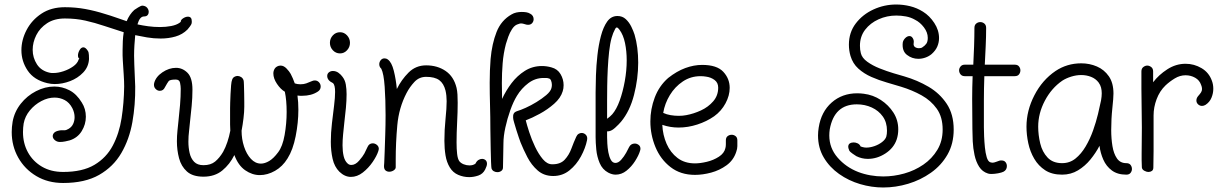

<svg xmlns="http://www.w3.org/2000/svg" viewBox="-20 -767 5414 852"><path d="M260 45Q193 45 141.5 14.5Q90 -16 61 -67.5Q32 -119 32 -181Q32 -192 33 -203.5Q34 -215 36 -227Q44 -271 72 -306.5Q100 -342 140 -362.5Q180 -383 221 -383Q256 -383 288 -366.5Q320 -350 343 -312Q361 -284 361 -249Q361 -215 342.5 -185Q324 -155 289 -144Q282 -142 269.5 -139.5Q257 -137 246 -137Q233 -137 223.5 -145Q214 -153 214 -163Q214 -171 220 -177.5Q226 -184 239 -187Q247 -189 253 -189Q259 -189 266 -189H268Q270 -189 273.5 -190Q277 -191 284 -195Q298 -203 304.5 -217Q311 -231 311 -247Q311 -267 301 -287Q288 -312 267 -323Q246 -334 222 -334Q193 -334 163.5 -318.5Q134 -303 112.5 -277Q91 -251 85 -219Q82 -200 82 -181Q82 -131 104 -91Q126 -51 166 -27.5Q206 -4 260 -4Q346 -4 399 -35.5Q452 -67 480.5 -121Q509 -175 519.5 -242.5Q530 -310 531 -383Q531 -406 529 -435.5Q527 -465 525 -498Q524 -509 524 -521Q524 -533 524 -545Q524 -565 525 -585Q526 -605 529 -624Q484 -638 442.5 -652Q401 -666 359 -675.5Q317 -685 268 -685Q221 -685 189 -664Q157 -643 141 -611Q125 -579 125 -546Q125 -511 144 -481.5Q163 -452 202 -444Q206 -443 209.5 -443Q213 -443 217 -443Q238 -443 262 -451Q286 -459 305 -472.5Q324 -486 329 -503L332 -507Q326 -510 326 -521Q326 -532 333 -544.5Q340 -557 350 -557Q360 -557 370 -541Q374 -535 374.5 -522.5Q375 -510 375 -505Q373 -470 349 -445Q325 -420 291 -407Q257 -394 223 -394Q215 -394 206.5 -395Q198 -396 190 -398Q131 -412 103 -453.5Q75 -495 75 -544Q75 -590 98 -634Q121 -678 164 -706.5Q207 -735 268 -735Q315 -735 358.5 -727Q402 -719 446 -705Q470 -698 494 -689.5Q518 -681 542 -673Q555 -704 576 -723Q580 -726 593 -734Q606 -742 612 -742Q626 -741 633 -732.5Q640 -724 640 -714Q640 -706 635 -700Q630 -694 619 -694Q600 -694 590 -659L594 -658Q612 -654 637.5 -650.5Q663 -647 690 -647Q716 -647 739.5 -651.5Q763 -656 777 -666Q782 -670 782 -670V-671Q782 -679 793 -686Q804 -693 814 -693Q831 -693 831 -673Q831 -671 831 -668Q831 -665 830 -662Q829 -658 822 -648.5Q815 -639 812 -636Q790 -614 759 -605Q728 -596 693 -596Q662 -596 632.5 -601Q603 -606 580 -611Q578 -590 576.5 -566.5Q575 -543 575 -520Q575 -510 575.5 -500Q576 -490 576 -480Q577 -446 578.5 -420Q580 -394 580 -383Q581 -302 567.5 -225.5Q554 -149 518.5 -88Q483 -27 420 9Q357 45 260 45Z M883 17Q835 17 809.5 -6Q784 -29 774.5 -65Q765 -101 765 -140Q765 -164 767.5 -187.5Q770 -211 772 -231Q776 -266 779 -302Q782 -338 782 -373Q782 -385 779 -399.5Q776 -414 760 -414Q734 -414 728.5 -407Q723 -400 712 -380Q705 -364 689 -364Q678 -364 669.5 -373.5Q661 -383 664 -398Q671 -426 700.5 -446Q730 -466 761 -466Q790 -466 812 -444Q834 -422 834 -369Q834 -333 830.5 -297Q827 -261 823 -225Q822 -209 819 -186Q816 -163 816 -138Q816 -112 821.5 -88Q827 -64 841.5 -49Q856 -34 883 -34Q915 -34 934.5 -50Q954 -66 970 -93Q981 -113 989 -137Q997 -161 1002 -187Q1001 -201 1001 -214.5Q1001 -228 1001 -241V-287Q1001 -294 1001.5 -311.5Q1002 -329 1003 -350Q1004 -371 1005.5 -388.5Q1007 -406 1010 -413Q1013 -422 1020 -426Q1027 -430 1034 -430Q1042 -430 1050 -425Q1058 -420 1061 -410Q1062 -407 1062.5 -390.5Q1063 -374 1063.5 -353Q1064 -332 1064 -314.5Q1064 -297 1064 -293Q1064 -271 1060.5 -242Q1057 -213 1052 -187Q1052 -150 1063 -116.5Q1074 -83 1093.5 -62Q1113 -41 1138 -41Q1155 -41 1174.5 -52.5Q1194 -64 1214 -91Q1234 -117 1243 -168Q1252 -219 1252 -270Q1252 -322 1244 -360Q1225 -371 1209 -395Q1193 -419 1193 -441Q1193 -452 1198.5 -461.5Q1204 -471 1217 -475Q1220 -476 1225 -476Q1239 -476 1251.5 -463Q1264 -450 1270 -439Q1275 -430 1279.5 -419Q1284 -408 1288 -397Q1299 -393 1313 -393Q1328 -393 1339 -397Q1350 -401 1364 -407Q1370 -410 1377 -410Q1388 -410 1395.5 -402Q1403 -394 1403 -383Q1403 -369 1391 -361Q1376 -351 1358.5 -346.5Q1341 -342 1322 -342Q1317 -342 1311 -342Q1305 -342 1300 -343Q1302 -329 1303 -313Q1304 -297 1304 -280Q1304 -223 1292 -162.5Q1280 -102 1256 -64Q1234 -28 1200.5 -9Q1167 10 1133 10Q1099 10 1068 -11.5Q1037 -33 1020 -79Q1000 -38 966.5 -10.5Q933 17 883 17Z M1489 -530Q1470 -530 1457 -544Q1444 -558 1444 -577Q1444 -596 1457 -610Q1470 -624 1489 -624Q1507 -624 1520 -610Q1533 -596 1533 -577Q1533 -558 1520 -544Q1507 -530 1489 -530ZM1537 18Q1510 18 1486 -5Q1464 -27 1456 -62Q1448 -97 1448 -138Q1448 -178 1453 -220Q1458 -262 1462.5 -298.5Q1467 -335 1467 -359Q1467 -389 1458 -398Q1432 -410 1432 -430Q1432 -440 1439.5 -446Q1447 -452 1457 -452Q1471 -452 1482 -444Q1493 -436 1500 -426Q1511 -412 1514.5 -392Q1518 -372 1518 -349Q1518 -321 1515 -288.5Q1512 -256 1508 -224Q1505 -196 1502.5 -170.5Q1500 -145 1500 -122Q1500 -95 1505 -74Q1510 -53 1522 -42Q1529 -35 1539 -35Q1557 -35 1573.5 -54Q1590 -73 1597 -86Q1601 -93 1604 -100.5Q1607 -108 1611 -115Q1618 -131 1634 -131Q1644 -131 1652.5 -124Q1661 -117 1661 -106Q1661 -103 1659 -97Q1652 -75 1633.5 -48Q1615 -21 1590 -1.5Q1565 18 1537 18Z M2062 19Q2037 19 2013.5 9Q1990 -1 1976 -24Q1962 -47 1957 -77.5Q1952 -108 1952 -142Q1952 -191 1957 -239Q1962 -287 1962 -318Q1962 -343 1957 -365Q1949 -397 1929 -411.5Q1909 -426 1871 -426Q1840 -426 1819 -403.5Q1798 -381 1784 -354Q1750 -289 1743 -211Q1736 -133 1736 -59V-25Q1736 -17 1727 -11Q1718 -5 1707 -5Q1698 -5 1691 -10.5Q1684 -16 1684 -30Q1684 -34 1684.5 -37.5Q1685 -41 1685 -44Q1686 -61 1687 -94Q1688 -127 1689.5 -169.5Q1691 -212 1691 -256Q1691 -324 1687 -382Q1683 -440 1672 -462Q1663 -470 1663 -482Q1663 -492 1669.5 -500Q1676 -508 1686 -508Q1689 -508 1693 -507Q1697 -506 1701 -503Q1718 -491 1727.5 -453Q1737 -415 1741 -372Q1761 -413 1793 -445Q1825 -477 1871 -477Q1921 -477 1957.5 -452Q1994 -427 2006 -377Q2009 -364 2010 -347.5Q2011 -331 2011 -311Q2011 -271 2008.5 -223.5Q2006 -176 2006 -135Q2006 -106 2008.5 -84Q2011 -62 2018 -52Q2025 -43 2037.5 -38Q2050 -33 2063 -33Q2080 -33 2090 -41Q2095 -52 2103 -57Q2111 -62 2119 -62Q2128 -62 2134.5 -56.5Q2141 -51 2141 -40Q2141 -31 2133 -15Q2123 5 2102.5 12Q2082 19 2062 19Z M2435 14Q2394 14 2366 -10.5Q2338 -35 2320 -70Q2302 -105 2290 -135Q2288 -141 2282.5 -156Q2277 -171 2271.5 -189.5Q2266 -208 2261.5 -223Q2257 -238 2257 -244Q2256 -255 2259.5 -262.5Q2263 -270 2275 -274Q2289 -278 2312.5 -288.5Q2336 -299 2360.5 -314Q2385 -329 2404 -345Q2423 -361 2427 -376Q2429 -384 2429 -390Q2429 -400 2425.5 -409Q2422 -418 2415 -419Q2409 -421 2403.5 -421Q2398 -421 2392 -421Q2355 -421 2324.5 -398Q2294 -375 2274 -342Q2258 -316 2244.5 -278Q2231 -240 2222.5 -201Q2214 -162 2214 -131Q2214 -104 2213 -77Q2212 -50 2212 -24Q2212 -14 2204.5 -8.5Q2197 -3 2187 -3Q2179 -3 2171.5 -7Q2164 -11 2161 -20Q2160 -24 2159 -48.5Q2158 -73 2157.5 -105Q2157 -137 2156.5 -163Q2156 -189 2156 -195Q2156 -248 2154.5 -299.5Q2153 -351 2153 -400Q2153 -428 2154 -454Q2155 -480 2157 -505Q2163 -573 2183.5 -625Q2204 -677 2250 -703Q2260 -709 2271.5 -711.5Q2283 -714 2295 -714Q2306 -714 2315.5 -712.5Q2325 -711 2333 -706Q2341 -702 2344.5 -695.5Q2348 -689 2348 -682Q2348 -672 2341.5 -664.5Q2335 -657 2324 -657Q2318 -657 2315 -658Q2308 -660 2302.5 -661.5Q2297 -663 2292 -663Q2288 -663 2284 -661.5Q2280 -660 2274 -658Q2262 -653 2252 -637.5Q2242 -622 2235.5 -604Q2229 -586 2225 -572Q2214 -530 2210.5 -486Q2207 -442 2207 -398Q2207 -381 2207.5 -363Q2208 -345 2208 -328Q2225 -365 2250 -398Q2275 -431 2309 -452.5Q2343 -474 2385 -474Q2406 -474 2427 -468Q2454 -461 2467.5 -438Q2481 -415 2481 -389Q2481 -374 2477 -362Q2468 -332 2439 -306.5Q2410 -281 2375 -262Q2340 -243 2313 -233Q2318 -213 2328.5 -180.5Q2339 -148 2354.5 -115.5Q2370 -83 2389 -60.5Q2408 -38 2430 -38H2432Q2467 -38 2486 -58.5Q2505 -79 2515.5 -107.5Q2526 -136 2537 -160Q2541 -169 2547.5 -173Q2554 -177 2561 -177Q2572 -177 2580 -168.5Q2588 -160 2585 -145Q2578 -110 2558 -73Q2538 -36 2507 -11Q2476 14 2435 14Z M2712 8Q2696 8 2679 -1Q2653 -15 2641 -43.5Q2629 -72 2626 -103.5Q2623 -135 2623 -158V-357Q2623 -389 2624.5 -432.5Q2626 -476 2631 -521.5Q2636 -567 2646.5 -607Q2657 -647 2674.5 -671.5Q2692 -696 2720 -696Q2742 -696 2757 -682Q2772 -668 2781.5 -648.5Q2791 -629 2796 -613Q2804 -586 2808 -554.5Q2812 -523 2812 -489Q2812 -418 2793.5 -346Q2775 -274 2736 -227Q2727 -216 2709 -199.5Q2691 -183 2674 -184V-158Q2674 -149 2675 -130Q2676 -111 2679.5 -91.5Q2683 -72 2690.5 -58Q2698 -44 2711 -44Q2724 -44 2736.5 -58Q2749 -72 2758.5 -89Q2768 -106 2772 -115Q2780 -130 2797 -130Q2806 -130 2814 -124Q2822 -118 2822 -107Q2822 -103 2820 -97Q2814 -77 2798 -52Q2782 -27 2760 -9.5Q2738 8 2712 8ZM2674 -240Q2687 -249 2697 -260Q2716 -282 2730 -321Q2744 -360 2752.5 -407Q2761 -454 2761 -499Q2761 -540 2753.5 -576Q2746 -612 2729 -635Q2722 -645 2717 -645Q2713 -645 2710 -639Q2705 -630 2701 -620Q2697 -610 2694 -599Q2687 -574 2683 -538Q2679 -502 2677 -462Q2675 -422 2674.5 -385Q2674 -348 2674 -322Z M3064 9Q3000 9 2955.5 -25.5Q2911 -60 2888.5 -114.5Q2866 -169 2866 -228Q2866 -283 2885.5 -334.5Q2905 -386 2945 -421Q2983 -451 3021 -465Q3059 -479 3096 -479Q3161 -479 3189.5 -448.5Q3218 -418 3218 -377Q3218 -343 3199.5 -308.5Q3181 -274 3149 -251Q3116 -228 3074.5 -214.5Q3033 -201 2991 -201Q2954 -201 2919 -213Q2921 -168 2938 -129Q2955 -90 2986.5 -66Q3018 -42 3064 -42Q3087 -42 3116.5 -49Q3146 -56 3170 -71.5Q3194 -87 3199 -110Q3201 -117 3201 -127Q3201 -137 3201 -144Q3201 -157 3209 -163Q3217 -169 3227 -169Q3236 -169 3244 -163Q3252 -157 3252 -144Q3252 -130 3252 -118.5Q3252 -107 3247 -93Q3235 -56 3204 -33.5Q3173 -11 3135.5 -1Q3098 9 3064 9ZM2992 -253Q3010 -253 3025 -256Q3058 -262 3090.5 -277Q3123 -292 3145 -317.5Q3167 -343 3167 -378Q3167 -400 3151 -412Q3135 -424 3113 -427Q3107 -428 3101 -428.5Q3095 -429 3089 -429Q3045 -429 3010 -405.5Q2975 -382 2952.5 -345Q2930 -308 2923 -266Q2938 -259 2956 -256Q2974 -253 2992 -253Z M3899 65Q3848 65 3797 50Q3746 35 3703.5 5Q3661 -25 3635.5 -68Q3610 -111 3610 -166Q3610 -183 3613 -201Q3624 -271 3670.5 -312Q3717 -353 3784 -353Q3791 -353 3798.5 -352.5Q3806 -352 3813 -351Q3854 -346 3888.5 -323.5Q3923 -301 3944.5 -267.5Q3966 -234 3966 -193Q3966 -169 3959 -148Q3946 -110 3909 -86Q3872 -62 3831 -62Q3804 -62 3780 -74Q3776 -76 3763.5 -85Q3751 -94 3749 -98Q3744 -110 3744 -115Q3744 -126 3751 -130.5Q3758 -135 3768 -135Q3777 -135 3785.5 -131Q3794 -127 3798 -119L3799 -117Q3799 -117 3809 -114Q3817 -112 3824 -112Q3841 -112 3860 -118.5Q3879 -125 3894 -136.5Q3909 -148 3913 -161Q3916 -172 3916 -187Q3916 -224 3897.5 -250Q3879 -276 3848.5 -290Q3818 -304 3782 -304Q3682 -304 3662 -193Q3661 -186 3660.5 -179.5Q3660 -173 3660 -166Q3660 -110 3697 -67.5Q3734 -25 3788 -4Q3814 6 3842.5 11Q3871 16 3899 16Q3946 16 3992.5 3Q4039 -10 4077.5 -36.5Q4116 -63 4139.5 -102Q4163 -141 4163 -192Q4163 -248 4137 -284.5Q4111 -321 4069.5 -344Q4028 -367 3979 -382Q3950 -391 3915 -401Q3880 -411 3847 -425.5Q3814 -440 3789 -462.5Q3764 -485 3754 -519Q3747 -543 3747 -569Q3747 -623 3777.5 -663Q3808 -703 3856 -725Q3904 -747 3957 -747Q3988 -747 4018.5 -739.5Q4049 -732 4076 -715Q4105 -697 4126 -665Q4147 -633 4147 -598Q4147 -579 4139.5 -561Q4132 -543 4114 -527Q4102 -517 4086.5 -511.5Q4071 -506 4055 -506Q4027 -506 4004.5 -523.5Q3982 -541 3986 -578Q3988 -589 3997 -598Q4006 -607 4016 -607Q4028 -607 4034 -590Q4035 -587 4035 -582Q4035 -579 4034.5 -576.5Q4034 -574 4034 -570Q4035 -561 4042 -557Q4049 -553 4057 -553Q4068 -553 4073 -557Q4084 -564 4090.5 -573Q4097 -582 4097 -599Q4097 -623 4080 -645.5Q4063 -668 4041 -679Q4022 -690 4000.5 -694Q3979 -698 3957 -698Q3916 -698 3879 -681.5Q3842 -665 3819 -635Q3796 -605 3796 -564Q3796 -546 3800 -531Q3805 -510 3828.5 -493Q3852 -476 3883.5 -463.5Q3915 -451 3945 -442Q3975 -433 3993 -428Q4051 -411 4100.5 -382Q4150 -353 4181 -306.5Q4212 -260 4212 -192Q4212 -129 4184.5 -81Q4157 -33 4111 -0.5Q4065 32 4010 48.5Q3955 65 3899 65Z M4379 5Q4375 5 4371 4.5Q4367 4 4364 3Q4339 -5 4325 -27Q4311 -49 4304.5 -79Q4298 -109 4296.5 -140Q4295 -171 4295 -195Q4295 -230 4294.5 -263Q4294 -296 4294 -329Q4294 -353 4294.5 -378Q4295 -403 4296 -429H4261Q4249 -429 4242.5 -437Q4236 -445 4236 -455Q4236 -464 4242.5 -472Q4249 -480 4261 -480H4299Q4301 -518 4302.5 -562Q4304 -606 4304 -643Q4304 -656 4312 -662.5Q4320 -669 4330 -669Q4340 -669 4348 -662.5Q4356 -656 4356 -643Q4356 -606 4354 -562Q4352 -518 4350 -480H4483Q4496 -480 4502 -472Q4508 -464 4508 -455Q4508 -445 4502 -437Q4496 -429 4483 -429H4348Q4347 -401 4346.5 -374.5Q4346 -348 4346 -322V-202Q4346 -186 4347 -162Q4348 -138 4350.5 -113Q4353 -88 4358.5 -69.5Q4364 -51 4374 -47Q4380 -45 4383 -45Q4391 -45 4399.5 -48.5Q4408 -52 4415 -54Q4417 -55 4420 -55Q4423 -55 4424 -55Q4436 -55 4442 -47.5Q4448 -40 4448 -30Q4448 -13 4433 -5Q4425 -1 4409 2Q4393 5 4379 5Z M4693 8Q4648 8 4618 -11.5Q4588 -31 4569.5 -62.5Q4551 -94 4543 -131.5Q4535 -169 4535 -205Q4535 -276 4570 -344Q4605 -412 4664 -452Q4715 -486 4778 -486Q4815 -486 4847.5 -472Q4880 -458 4900.5 -428.5Q4921 -399 4921 -352Q4921 -333 4916 -286.5Q4911 -240 4911 -190Q4911 -152 4916.5 -118.5Q4922 -85 4936.5 -64Q4951 -43 4978 -43Q4991 -43 4997 -35Q5003 -27 5003 -17Q5003 -8 4997 0Q4991 8 4978 8Q4939 8 4914 -10.5Q4889 -29 4876 -58.5Q4863 -88 4859 -120Q4843 -89 4819 -59.5Q4795 -30 4763.5 -11Q4732 8 4693 8ZM4693 -43Q4727 -43 4752.5 -63.5Q4778 -84 4797.5 -117Q4817 -150 4830.5 -188Q4844 -226 4852.5 -261.5Q4861 -297 4866 -322Q4869 -339 4869 -353Q4869 -366 4866 -378Q4863 -390 4855 -401Q4842 -418 4821.5 -426Q4801 -434 4778 -434Q4756 -434 4733.5 -427Q4711 -420 4694 -409Q4646 -376 4616.5 -320Q4587 -264 4587 -205Q4587 -168 4596 -130.5Q4605 -93 4628.5 -68Q4652 -43 4693 -43Z M5077 -4Q5067 -4 5057.5 -9.5Q5048 -15 5047 -24Q5046 -41 5046 -56.5Q5046 -72 5046 -85Q5046 -113 5046.5 -139.5Q5047 -166 5047 -201Q5047 -245 5046 -288Q5045 -331 5045 -374V-450Q5045 -463 5053.5 -469.5Q5062 -476 5071 -476Q5080 -476 5088.5 -469.5Q5097 -463 5097 -450V-402Q5122 -435 5160 -459.5Q5198 -484 5241 -484Q5279 -484 5312 -464.5Q5345 -445 5358 -408Q5364 -392 5364 -373Q5364 -353 5356 -333.5Q5348 -314 5330 -302Q5322 -297 5314 -297Q5304 -297 5296.5 -304Q5289 -311 5289 -321Q5289 -332 5297 -341Q5305 -350 5309.5 -357Q5314 -364 5314 -372Q5314 -381 5310 -390Q5303 -411 5283.5 -422Q5264 -433 5241 -433Q5216 -433 5193 -419Q5170 -405 5152 -388Q5126 -363 5112.5 -327Q5099 -291 5099 -255V-170Q5099 -133 5099 -97Q5099 -61 5098 -24Q5098 -13 5091.5 -8.5Q5085 -4 5077 -4Z"/></svg>

Font: Twinkle Star
Style: Regular
Weight: 400
Designer: Robert E. Leuschke
Foundry: Robert E. Leuschke
Version: Version 2.010; ttfautohint (v1.8.3)